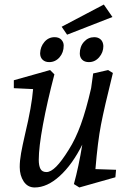

<svg xmlns="http://www.w3.org/2000/svg" viewBox="-20 -817 569 847"><path d="M67 -80Q67 -108 73 -141.5Q79 -175 91 -227Q120 -348 126 -424L41 -428V-463L201 -508L220 -489Q188 -367 169.5 -267Q151 -167 151 -112Q151 -86 158.5 -72Q166 -58 185 -58Q204 -58 228 -82Q252 -106 283 -156Q313 -203 336.5 -267.5Q360 -332 382 -428L391 -493L457 -508L478 -495Q440 -342 425.5 -267Q411 -192 401 -71L492 -68L489 -35L330 10L306 -5Q327 -81 343 -179Q299 -91 243.5 -40.5Q188 10 133 10Q102 10 84.5 -16.5Q67 -43 67 -80ZM157 -582Q158 -611 176 -632Q194 -653 221 -653Q240 -653 250.5 -642Q261 -631 261 -616Q261 -585 242.5 -564Q224 -543 197 -543Q179 -543 168 -553.5Q157 -564 157 -582ZM332 -581Q332 -612 350.5 -632.5Q369 -653 396 -653Q413 -653 424 -643Q435 -633 436 -614Q436 -586 417.5 -564.5Q399 -543 372 -543Q353 -543 342.5 -553.5Q332 -564 332 -581ZM252 -699 438 -797 476 -742 276 -664Z"/></svg>

Font: Andada Pro
Style: Italic
Weight: 400
Italic angle: -7°
Designer: Carolina Giovagnoli
Foundry: Huerta Tipografica
Version: Version 3.005; ttfautohint (v1.8.4)